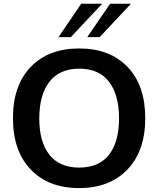

<svg xmlns="http://www.w3.org/2000/svg" viewBox="-20 -981 834 1012"><path d="M288.1 -785.2 408.2 -961.4H518.6L353.5 -785.2ZM439.9 -785.2 560.5 -961.4H670.4L505.4 -785.2ZM607.4 -356.4Q607.4 -481.4 554.4 -550.3Q501.5 -619.1 397.9 -619.1Q293.9 -619.1 240.5 -550Q187 -481 187 -356.4Q187 -233.4 240.2 -165.5Q293.5 -97.7 397.5 -97.7Q501.5 -97.7 554.4 -165.3Q607.4 -232.9 607.4 -356.4ZM397 10.3Q235.4 10.3 141.8 -87.6Q48.3 -185.5 48.3 -357.9Q48.3 -531.2 142.1 -628.4Q235.8 -725.6 397.5 -725.6Q559.1 -725.6 652.3 -628.2Q745.6 -530.8 745.6 -357.4Q745.6 -186 651.9 -87.9Q558.1 10.3 397 10.3Z"/></svg>

Font: Oxygen
Style: Bold
Weight: 700
Designer: vernon adams
Foundry: Vernon Adams
Version: Version 0.2.3 webfont; ttfautohint (v0.93.3-1d66) -l 8 -r 50